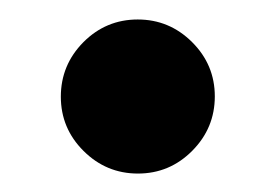

<svg xmlns="http://www.w3.org/2000/svg" viewBox="-20 -173 290 202"><path d="M125.1 9.6Q91.8 9.6 67.9 -14.2Q44 -38 44 -71.3Q44 -104.6 67.7 -128.6Q91.5 -152.5 124.9 -152.5Q158.2 -152.5 182.1 -128.7Q206 -104.9 206 -71.6Q206 -38.3 182.3 -14.4Q158.5 9.6 125.1 9.6Z"/></svg>

Font: Red Hat Display VF
Style: Regular
Weight: 300
Designer: Pentagram, MCKL
Foundry: Pentagram, MCKL
Version: Version 1.023